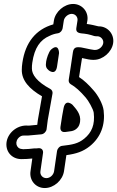

<svg xmlns="http://www.w3.org/2000/svg" viewBox="-20 -810 592 969"><path d="M342 -740C360 -740 374 -724 371 -706L365 -667C362 -643 383 -642 406 -640C417 -639 429 -636 440 -633C454 -629 456 -627 467 -627H471C489 -627 504 -610 501 -592C498 -574 479 -558 461 -558H455C452 -558 429 -562 393 -570C391 -570 388 -571 387 -571C376 -571 352 -578 348 -547L337 -473C334 -453 331 -432 327 -408C325 -398 330 -389 337 -385C360 -372 385 -350 413 -317C425 -304 451 -259 453 -241C460 -181 443 -141 405 -110C374 -85 346 -80 294 -74C281 -73 270 -60 268 -49L253 54C250 73 233 89 214 89C195 89 181 73 184 54L197 -37C199 -48 194 -64 173 -62C167 -61 162 -61 156 -61H152C135 -59 115 -57 97 -57C95 -57 92 -58 90 -58C61 -60 51 -97 79 -119C89 -127 97 -126 113 -126H120H122L188 -132C201 -133 213 -145 215 -157L221 -204L245 -338C247 -348 241 -357 234 -361C165 -398 141 -434 141 -464C141 -473 141 -483 143 -494C154 -569 183 -609 230 -629C244 -636 258 -640 272 -642C285 -644 294 -656 296 -667L302 -706C305 -724 324 -740 342 -740ZM88 -7C107 -7 124 -8 143 -10L134 54C127 100 160 139 206 139C252 139 296 100 303 54L315 -27C365 -34 399 -45 433 -72C489 -117 512 -181 503 -253C499 -286 473 -331 453 -353C428 -382 404 -405 379 -421C382 -438 385 -457 387 -473L394 -517C420 -511 436 -508 448 -508H454C499 -508 544 -547 551 -592C558 -637 524 -677 479 -677H477C462 -681 436 -687 418 -689L421 -706C428 -751 394 -790 349 -790C304 -790 259 -751 252 -706L249 -687C161 -662 108 -596 93 -494C91 -481 90 -469 90 -458C89 -404 128 -361 192 -324L171 -204L168 -180L126 -176H122C72 -181 24 -145 14 -98C4 -48 38 -7 88 -7ZM301 -265C297 -244 291 -212 285 -169C284 -162 284 -140 311 -144C335 -148 350 -146 367 -161C379 -171 382 -184 384 -195C390 -234 363 -261 346 -281C346 -281 311 -314 301 -265ZM268 -475 278 -542C278 -542 278 -595 238 -560C225 -548 215 -513 213 -500C209 -475 213 -466 226 -455C226 -455 261 -426 268 -475Z"/></svg>

Font: AppleStorm
Style: XbdOutIta
Weight: 800
Foundry: Cannot Into Space Fonts
Version: Version 1.01